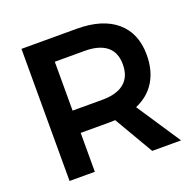

<svg xmlns="http://www.w3.org/2000/svg" viewBox="-124 -828 970 956"><g transform="rotate(-20 361.5 -350.0)"><path d="M524 0 403 -207Q395 -206 378 -206H220V0H86V-700H378Q514 -700 588 -637Q662 -574 662 -459Q662 -377 626.5 -319Q591 -261 523 -232L677 0ZM220 -324H378Q454 -324 494 -357Q534 -390 534 -455Q534 -519 494 -551Q454 -583 378 -583H220Z"/></g></svg>

Font: Montserrat arm2 Medium
Style: Regular
Weight: 500
Designer: Julieta Ulanovsky
Foundry: Julieta Ulanovsky
Version: Version 6.000